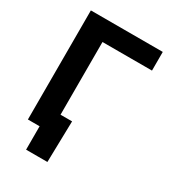

<svg xmlns="http://www.w3.org/2000/svg" viewBox="-210 -841 997 1109"><g transform="rotate(30 289.0 -286.0)"><path d="M543.5 -727.5V-603H213.4V0H64V-727.5ZM142.1 156.2V0H100.1V-118.2H290.5L284.2 156.2Z"/></g></svg>

Font: Inter 17pt
Style: Bold
Weight: 700
Version: Version 4.001;git-66647c0bb